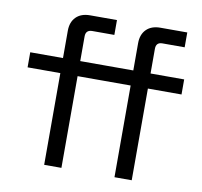

<svg xmlns="http://www.w3.org/2000/svg" viewBox="-78 -783 909 866"><g transform="rotate(10 376.5 -350.0)"><path d="M258 0H179V-420H29V-489H179V-614Q179 -654 202 -677Q225 -700 266 -700H389V-632H288Q258 -632 258 -602V-489H381V-420H258ZM580 0H501V-420H381V-489H501V-614Q501 -654 524 -677Q547 -700 588 -700H711V-632H609Q580 -632 580 -602V-489H734V-420H580Z"/></g></svg>

Font: Rilu
Style: Regular
Weight: 500
Designer: Alí Sinisterra
Foundry: Alí Sinisterra
Version: 0.1